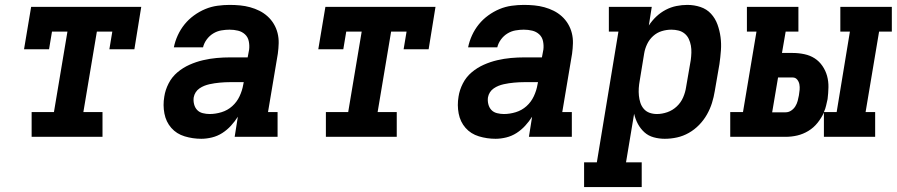

<svg xmlns="http://www.w3.org/2000/svg" viewBox="-20 -558 3657 783"><path d="M109 0V-101H200L255 -429H192L180 -357H78L107 -530H556L528 -357H426L438 -429H375L320 -101H398V0Z M801 8Q766 8 733 -2Q700 -12 678.5 -36.5Q657 -61 650.5 -95Q644 -129 650 -164Q654 -191 667.5 -217.5Q681 -244 703.5 -263Q726 -282 753 -294Q780 -306 808 -312.5Q836 -319 863.5 -321.5Q891 -324 919 -324H990L996 -356Q998 -373 994.5 -390Q991 -407 979 -418Q967 -429 950.5 -433Q934 -437 916 -437Q900 -437 882.5 -434Q865 -431 849.5 -421.5Q834 -412 823 -397Q812 -382 808 -365H689Q694 -390 705 -414Q716 -438 732.5 -458.5Q749 -479 771 -495Q793 -511 817 -521Q841 -531 866.5 -534.5Q892 -538 916 -538Q938 -538 959 -536Q980 -534 1000 -528.5Q1020 -523 1038 -514Q1056 -505 1071 -491.5Q1086 -478 1096.5 -460.5Q1107 -443 1112 -423Q1117 -403 1116.5 -382Q1116 -361 1113 -339L1073 -101H1112V0H937L950 -82Q938 -63 922 -45.5Q906 -28 886.5 -15.5Q867 -3 844.5 2.5Q822 8 801 8ZM835 -93Q859 -93 883.5 -100.5Q908 -108 927 -125Q946 -142 957 -165.5Q968 -189 972 -213L974 -223H919Q908 -223 897.5 -222.5Q887 -222 876.5 -221Q866 -220 855.5 -218.5Q845 -217 834 -214.5Q823 -212 813 -208Q803 -204 793.5 -197.5Q784 -191 778 -181.5Q772 -172 770 -161Q768 -147 771.5 -133Q775 -119 784 -109.5Q793 -100 807 -96.5Q821 -93 835 -93Z M1309 0V-101H1400L1455 -429H1392L1380 -357H1278L1307 -530H1756L1728 -357H1626L1638 -429H1575L1520 -101H1598V0Z M2001 8Q1966 8 1933 -2Q1900 -12 1878.5 -36.5Q1857 -61 1850.5 -95Q1844 -129 1850 -164Q1854 -191 1867.5 -217.5Q1881 -244 1903.5 -263Q1926 -282 1953 -294Q1980 -306 2008 -312.5Q2036 -319 2063.5 -321.5Q2091 -324 2119 -324H2190L2196 -356Q2198 -373 2194.5 -390Q2191 -407 2179 -418Q2167 -429 2150.5 -433Q2134 -437 2116 -437Q2100 -437 2082.5 -434Q2065 -431 2049.5 -421.5Q2034 -412 2023 -397Q2012 -382 2008 -365H1889Q1894 -390 1905 -414Q1916 -438 1932.5 -458.5Q1949 -479 1971 -495Q1993 -511 2017 -521Q2041 -531 2066.5 -534.5Q2092 -538 2116 -538Q2138 -538 2159 -536Q2180 -534 2200 -528.5Q2220 -523 2238 -514Q2256 -505 2271 -491.5Q2286 -478 2296.5 -460.5Q2307 -443 2312 -423Q2317 -403 2316.5 -382Q2316 -361 2313 -339L2273 -101H2312V0H2137L2150 -82Q2138 -63 2122 -45.5Q2106 -28 2086.5 -15.5Q2067 -3 2044.5 2.5Q2022 8 2001 8ZM2035 -93Q2059 -93 2083.5 -100.5Q2108 -108 2127 -125Q2146 -142 2157 -165.5Q2168 -189 2172 -213L2174 -223H2119Q2108 -223 2097.5 -222.5Q2087 -222 2076.5 -221Q2066 -220 2055.5 -218.5Q2045 -217 2034 -214.5Q2023 -212 2013 -208Q2003 -204 1993.5 -197.5Q1984 -191 1978 -181.5Q1972 -172 1970 -161Q1968 -147 1971.5 -133Q1975 -119 1984 -109.5Q1993 -100 2007 -96.5Q2021 -93 2035 -93Z M2362 205V104H2414L2502 -429H2463V-530H2638L2626 -454Q2639 -474 2656.5 -490.5Q2674 -507 2695 -518Q2716 -529 2738.5 -533.5Q2761 -538 2783 -538Q2811 -538 2836.5 -529.5Q2862 -521 2879.5 -502Q2897 -483 2906 -458Q2915 -433 2918.5 -406.5Q2922 -380 2920 -352.5Q2918 -325 2914 -297L2895 -187Q2891 -162 2883.5 -138Q2876 -114 2863 -91Q2850 -68 2831 -48.5Q2812 -29 2789 -16Q2766 -3 2741 2.5Q2716 8 2691 8Q2668 8 2646 2Q2624 -4 2608 -18.5Q2592 -33 2581.5 -52.5Q2571 -72 2566 -94L2533 104H2597V205ZM2659 -93Q2680 -93 2701.5 -100.5Q2723 -108 2740 -124Q2757 -140 2766 -161Q2775 -182 2778 -203L2797 -313Q2799 -328 2799.5 -343Q2800 -358 2797.5 -372Q2795 -386 2789 -399Q2783 -412 2772 -421Q2761 -430 2747 -433.5Q2733 -437 2718 -437Q2698 -437 2678.5 -431Q2659 -425 2643.5 -411Q2628 -397 2619 -378Q2610 -359 2607 -340L2589 -230Q2586 -214 2585 -198.5Q2584 -183 2585.5 -168Q2587 -153 2591.5 -139Q2596 -125 2605.5 -114Q2615 -103 2629 -98Q2643 -93 2659 -93Z M2958 0V-101H3010L3065 -429H3026V-530H3236V-429H3184L3169 -342H3213Q3237 -342 3260.5 -337Q3284 -332 3302.5 -320Q3321 -308 3334 -289Q3347 -270 3353 -248Q3359 -226 3358.5 -202Q3358 -178 3355 -154Q3352 -141 3349 -127.5Q3346 -114 3340 -101H3392L3446 -429H3407V-530H3617V-429H3565L3510 -101H3549V0H3340V-99Q3330 -77 3314 -57Q3298 -37 3276.5 -24Q3255 -11 3231.5 -5.5Q3208 0 3184 0ZM3129 -100H3184Q3196 -100 3206.5 -107Q3217 -114 3223.5 -124.5Q3230 -135 3233 -146.5Q3236 -158 3238 -169Q3240 -181 3241 -192Q3242 -203 3240 -214Q3238 -225 3231 -233.5Q3224 -242 3213 -242H3153Z"/></svg>

Font: Iosevka Curly Slab ExObl
Style: Bold
Weight: 700
Width: 7
Italic angle: -9°
Monospace: yes
Designer: Belleve Invis
Foundry: Belleve Invis
Version: Version 11.0.0; ttfautohint (v1.8.3)